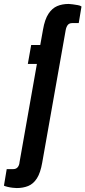

<svg xmlns="http://www.w3.org/2000/svg" viewBox="-90 -755 433 973"><path d="M-5 198Q-13 198 -26 196.5Q-39 195 -51.5 192Q-64 189 -70 186L-56 102H-23Q-8 102 0 92Q8 82 9 67L97 -431H51L68 -527H114L128 -605Q137 -657 155.5 -685Q174 -713 199.5 -724Q225 -735 258 -735Q266 -735 279 -733Q292 -731 304.5 -729Q317 -727 323 -722L309 -638H276Q261 -638 253.5 -628.5Q246 -619 243 -603L124 69Q115 121 97 149Q79 177 53 187.5Q27 198 -5 198Z"/></svg>

Font: Archivo ExtraCondensed
Style: Bold Italic
Weight: 700
Width: 2
Italic angle: -10°
Designer: Hector Gatti
Foundry: Omnibus-Type
Version: Version 2.001